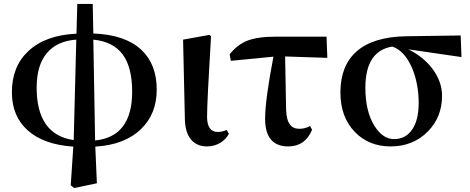

<svg xmlns="http://www.w3.org/2000/svg" viewBox="-20 -723 2372 969"><path d="M354 226 337 212 350 17Q201 7 120.5 -64.5Q40 -136 40 -257Q40 -388 123 -465Q209 -546 366 -553L370 -703H448L451 -554Q611 -548 693 -472Q771 -399 771 -271Q771 -149 693 -73Q611 8 461 17L469 202ZM460 -14Q647 -33 647 -260Q647 -384 599 -448.5Q551 -513 451 -523ZM352 -16 365 -523Q267 -516 216 -454.5Q165 -393 165 -281Q165 -43 352 -16Z M1025 16Q973 16 944 -19Q914 -55 913 -124L904 -523L1037 -547L1045 -540Q1025 -209 1025 -132Q1026 -57 1079 -57Q1101 -57 1124 -67L1135 -48Q1122 -22 1095 -4Q1063 16 1025 16Z M1435 16Q1318 16 1318 -124Q1318 -218 1360 -437L1145 -416L1139 -449Q1178 -498 1229 -518Q1281 -538 1373 -538H1628L1632 -431L1419 -438L1424 -168Q1426 -116 1444 -94Q1459 -73 1491 -73Q1520 -73 1545 -87L1555 -68Q1520 16 1435 16Z M1952 16Q1841 16 1771 -57Q1698 -132 1698 -256Q1698 -391 1779 -463Q1863 -537 2028 -540L2305 -544L2309 -435L2041 -474Q2114 -438 2161 -378Q2211 -312 2211 -239Q2211 -132 2139 -59Q2064 16 1952 16ZM2093 -203Q2093 -299 2060 -379Q2022 -467 1960 -488Q1824 -466 1824 -280Q1824 -162 1869 -89Q1911 -21 1969 -21Q2027 -21 2060 -69Q2093 -117 2093 -203Z"/></svg>

Font: GenRyuMin TW B
Style: Regular
Weight: 700
Version: Version 1.501;PS 1;hotconv 16.6.51;makeotf.lib2.5.65220